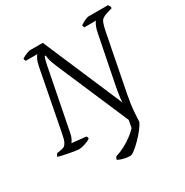

<svg xmlns="http://www.w3.org/2000/svg" viewBox="-208 -865 1178 1225"><g transform="rotate(-30 380.5 -252.0)"><path d="M402 200Q386 200 368 197Q350 194 335 188.5Q320 183 312 178Q314 170 317 164.5Q320 159 323 157Q355 148 388 130.5Q421 113 449.5 91.5Q478 70 496 50L506 -4L278 -535Q262 -573 257.5 -593.5Q253 -614 252 -625H246Q243 -619 241 -613.5Q239 -608 236.5 -598Q234 -588 229 -565L141 -118Q137 -96 129 -80Q121 -64 115 -58L220 -47Q222 -45 224 -39Q226 -33 225 -28Q206 -15 179.5 -7.5Q153 0 138 0Q130 0 111 -3Q92 -6 68.5 -10.5Q45 -15 24.5 -19.5Q4 -24 -7 -28Q-5 -33 -1.5 -39.5Q2 -46 6 -49L32 -53Q46 -55 57 -60Q68 -65 77.5 -83Q87 -101 94 -140L180 -584Q186 -616 195.5 -635Q205 -654 211 -659H126Q124 -662 122 -667Q120 -672 120 -678Q127 -683 139 -689Q151 -695 163.5 -699.5Q176 -704 182 -704H277L527 -120Q528 -137 529.5 -152.5Q531 -168 534.5 -188Q538 -208 543 -236L612 -582Q618 -614 627 -633Q636 -652 642 -657H556Q555 -659 553 -663.5Q551 -668 551 -675Q557 -680 569.5 -687Q582 -694 595 -699Q608 -704 612 -704H757Q761 -699 765 -693Q769 -687 768 -676L723 -662Q704 -656 693 -647.5Q682 -639 675.5 -622Q669 -605 662 -572L580 -154Q574 -123 569.5 -92Q565 -61 562.5 -28.5Q560 4 558 42Q550 60 529.5 86.5Q509 113 483.5 139Q458 165 435.5 182.5Q413 200 402 200Z"/></g></svg>

Font: Texturina Medium 12pt Thin
Style: Italic
Weight: 250
Italic angle: -11°
Version: Version 1.002